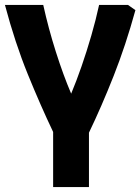

<svg xmlns="http://www.w3.org/2000/svg" viewBox="-28 -555 568 777"><path d="M260 -176Q228 -251 198 -345.5Q168 -440 147 -535H-8Q33 -381 84.5 -254.5Q136 -128 187 -21V202H332V-18Q383 -124 432 -248Q481 -372 520 -514L490 -535H373Q360 -475 341.5 -411Q323 -347 302 -286.5Q281 -226 260 -176Z"/></svg>

Font: Repo Bold
Style: Bold
Weight: 700
Designer: Stefan Peev
Foundry: Context Ltd
Version: Version 1.502